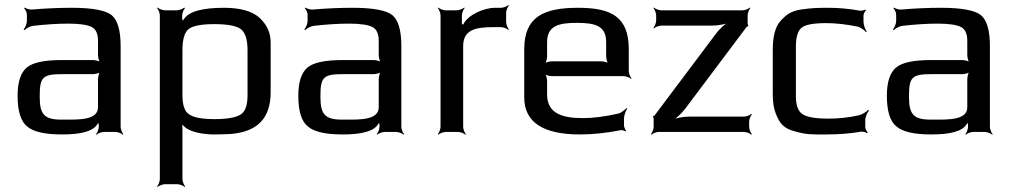

<svg xmlns="http://www.w3.org/2000/svg" viewBox="-20 -525 4037 764"><path d="M460 -20V-342C460 -404 448 -445 424 -465C400 -484 347 -494 266 -494C218 -494 165 -492 107 -487C98 -486 83 -491 78 -495L76 -492C81 -488 87 -475 87 -467V-442C87 -430 80 -414 74 -408L77 -405C83 -411 98 -420 110 -422C162 -428 210 -431 253 -431C298 -431 329 -426 346 -417C362 -408 370 -390 370 -363V-306C370 -297 374 -280 379 -275L381 -277C376 -282 359 -286 350 -286H225C156 -286 110 -276 86 -256C62 -235 50 -198 50 -144C50 -82 63 -41 89 -21C114 0 160 10 227 10C304 10 350 -3 367 -30C369 -34 374 -38 375 -41L371 -42C371 -39 373 -31 373 -27V-20C373 -11 367 4 362 9L364 11C369 6 384 0 393 0H440C449 0 464 6 469 11L471 9C466 4 460 -11 460 -20ZM138 -141C138 -220 150 -230 231 -230H350C359 -230 376 -234 381 -239L379 -241C374 -236 370 -219 370 -210V-98C370 -47 294 -49 242 -49H224C154 -49 138 -72 138 -141Z M832 10C859 10 881 9 900 8C999 -1 1057 -49 1057 -158V-357C1057 -394 1042 -427 1013 -454C983 -481 936 -494 871 -494C784 -494 731 -479 712 -449C710 -445 704 -442 703 -438L707 -437C708 -441 705 -448 705 -453V-464C705 -473 711 -488 716 -492L713 -495C708 -490 694 -484 685 -484H636C627 -484 612 -490 607 -495L605 -493C610 -488 616 -473 616 -464V188C616 197 610 212 605 217L607 219C612 214 627 208 636 208H686C695 208 710 214 715 219L717 217C712 212 706 197 706 188V-14C706 -22 705 -33 703 -39L699 -37C702 -32 710 -24 716 -19C740 2 793 10 832 10ZM965 -147C965 -106 956 -80 937 -69C918 -57 883 -51 834 -51C785 -51 752 -57 734 -69C715 -80 706 -106 706 -147V-325C706 -370 715 -399 733 -411C750 -423 784 -429 833 -429C882 -429 917 -423 936 -411C955 -398 965 -370 965 -325V-147Z M1577 -20V-342C1577 -404 1565 -445 1541 -465C1517 -484 1464 -494 1383 -494C1335 -494 1282 -492 1224 -487C1215 -486 1200 -491 1195 -495L1193 -492C1198 -488 1204 -475 1204 -467V-442C1204 -430 1197 -414 1191 -408L1194 -405C1200 -411 1215 -420 1227 -422C1279 -428 1327 -431 1370 -431C1415 -431 1446 -426 1463 -417C1479 -408 1487 -390 1487 -363V-306C1487 -297 1491 -280 1496 -275L1498 -277C1493 -282 1476 -286 1467 -286H1342C1273 -286 1227 -276 1203 -256C1179 -235 1167 -198 1167 -144C1167 -82 1180 -41 1206 -21C1231 0 1277 10 1344 10C1421 10 1467 -3 1484 -30C1486 -34 1491 -38 1492 -41L1488 -42C1488 -39 1490 -31 1490 -27V-20C1490 -11 1484 4 1479 9L1481 11C1486 6 1501 0 1510 0H1557C1566 0 1581 6 1586 11L1588 9C1583 4 1577 -11 1577 -20ZM1255 -141C1255 -220 1267 -230 1348 -230H1467C1476 -230 1493 -234 1498 -239L1496 -241C1491 -236 1487 -219 1487 -210V-98C1487 -47 1411 -49 1359 -49H1341C1271 -49 1255 -72 1255 -141Z M1818 -430V-464C1818 -473 1824 -488 1829 -493L1827 -495C1822 -490 1807 -484 1798 -484H1753C1744 -484 1729 -490 1724 -495L1722 -493C1727 -488 1733 -473 1733 -464V-20C1733 -11 1727 4 1722 9L1724 11C1729 6 1744 0 1753 0H1803C1812 0 1827 6 1832 11L1834 9C1829 4 1823 -11 1823 -20V-341C1823 -407 1872 -417 1944 -417H1974C1983 -417 1998 -411 2003 -406L2005 -408C2000 -413 1994 -428 1994 -437V-474C1994 -483 2000 -498 2005 -503L2003 -505C1998 -500 1983 -494 1974 -494H1950C1906 -494 1841 -466 1823 -427C1823 -427 1819 -429 1819 -429L1822 -428C1822 -428 1818 -430 1818 -430Z M2280 -494C2143 -494 2066 -458 2066 -329V-138C2066 -39 2140 10 2288 10C2340 10 2394 4 2450 -7C2456 -8 2465 -5 2468 -2L2471 -5C2468 -8 2463 -20 2463 -26V-53C2463 -66 2470 -85 2476 -93L2473 -95C2467 -88 2452 -76 2440 -73C2387 -61 2340 -55 2300 -55C2218 -55 2157 -73 2157 -149V-202C2157 -211 2153 -228 2148 -233L2146 -231C2151 -226 2168 -222 2177 -222H2462C2471 -222 2486 -216 2491 -211L2493 -213C2488 -218 2482 -233 2482 -242V-329C2482 -458 2413 -494 2280 -494ZM2275 -434C2348 -434 2392 -423 2392 -357V-301C2392 -292 2396 -275 2401 -270L2403 -272C2398 -277 2381 -281 2372 -281H2177C2168 -281 2151 -277 2146 -272L2148 -270C2153 -275 2157 -292 2157 -301V-357C2157 -423 2204 -434 2275 -434Z M2961 -20V-41C2961 -50 2967 -65 2972 -70L2970 -72C2965 -67 2950 -61 2941 -61H2723C2699 -61 2666 -55 2650 -47L2652 -43C2668 -51 2693 -74 2707 -93L2951 -418C2952 -419 2955 -421 2956 -420L2958 -424C2957 -425 2955 -428 2955 -430V-464C2955 -473 2961 -488 2966 -493L2964 -495C2959 -490 2944 -484 2935 -484H2611C2602 -484 2587 -490 2582 -495L2580 -493C2585 -488 2591 -473 2591 -464V-443C2591 -434 2585 -419 2580 -414L2582 -412C2587 -417 2602 -423 2611 -423H2813C2837 -423 2870 -429 2886 -437L2884 -441C2868 -433 2843 -410 2829 -391L2585 -66C2584 -65 2581 -63 2580 -64L2578 -60C2579 -59 2581 -56 2581 -54V-20C2581 -11 2575 4 2570 9L2572 11C2577 6 2592 0 2601 0H2941C2950 0 2965 6 2970 11L2972 9C2967 4 2961 -11 2961 -20Z M3423 -20V-46C3423 -60 3431 -78 3438 -85L3435 -88C3428 -80 3410 -69 3397 -66C3356 -57 3316 -53 3277 -53C3224 -53 3190 -59 3173 -71C3156 -82 3147 -106 3147 -141V-339C3147 -378 3155 -403 3170 -415C3185 -427 3217 -433 3267 -433C3307 -433 3349 -428 3393 -419C3405 -416 3420 -405 3426 -397L3429 -399C3423 -407 3416 -426 3416 -439V-463C3416 -470 3422 -481 3426 -484L3423 -487C3419 -484 3406 -481 3399 -483C3359 -490 3318 -494 3278 -494C3227 -494 3209 -493 3166 -487C3126 -480 3108 -466 3086 -442C3063 -416 3055 -376 3055 -326V-148C3055 -118 3059 -93 3067 -73C3083 -32 3100 -13 3144 -2C3189 11 3209 10 3268 10C3320 10 3366 6 3406 -1C3413 -2 3426 1 3430 5L3433 1C3428 -2 3423 -13 3423 -20Z M3919 -20V-342C3919 -404 3907 -445 3883 -465C3859 -484 3806 -494 3725 -494C3677 -494 3624 -492 3566 -487C3557 -486 3542 -491 3537 -495L3535 -492C3540 -488 3546 -475 3546 -467V-442C3546 -430 3539 -414 3533 -408L3536 -405C3542 -411 3557 -420 3569 -422C3621 -428 3669 -431 3712 -431C3757 -431 3788 -426 3805 -417C3821 -408 3829 -390 3829 -363V-306C3829 -297 3833 -280 3838 -275L3840 -277C3835 -282 3818 -286 3809 -286H3684C3615 -286 3569 -276 3545 -256C3521 -235 3509 -198 3509 -144C3509 -82 3522 -41 3548 -21C3573 0 3619 10 3686 10C3763 10 3809 -3 3826 -30C3828 -34 3833 -38 3834 -41L3830 -42C3830 -39 3832 -31 3832 -27V-20C3832 -11 3826 4 3821 9L3823 11C3828 6 3843 0 3852 0H3899C3908 0 3923 6 3928 11L3930 9C3925 4 3919 -11 3919 -20ZM3597 -141C3597 -220 3609 -230 3690 -230H3809C3818 -230 3835 -234 3840 -239L3838 -241C3833 -236 3829 -219 3829 -210V-98C3829 -47 3753 -49 3701 -49H3683C3613 -49 3597 -72 3597 -141Z"/></svg>

Font: Gamestation Storm
Style: Regular
Weight: 400
Designer: Jonas Hecksher
Foundry: Jonas Hecksher, Playtypeª, e-types AS
Version: Version 1.003